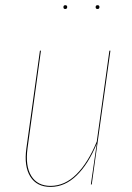

<svg xmlns="http://www.w3.org/2000/svg" viewBox="-20 -713 512 742"><path d="M231.9 -678.2Q225.1 -678.2 225.1 -685.5Q225.1 -692.9 232.4 -692.9Q239.7 -692.9 239.7 -686Q239.7 -678.2 231.9 -678.2ZM364.3 -686Q364.3 -678.2 356.9 -678.2Q349.6 -678.2 349.6 -685.5Q349.6 -692.9 356.9 -692.9Q364.3 -692.9 364.3 -686ZM175.3 9.3Q122.1 9.3 97.2 -30.5Q72.3 -70.3 82 -140.1L134.3 -517.1H138.2L86.4 -140.1Q77.1 -71.8 100.8 -33.2Q124.5 5.4 175.3 5.4Q230.5 5.4 275.6 -39.6Q320.8 -84.5 354 -166L402.8 -517.1H406.7L334.5 0H331.1L354 -158.2Q321.3 -78.6 275.9 -34.7Q230.5 9.3 175.3 9.3Z"/></svg>

Font: Fira Sans Compressed Four
Style: Italic
Weight: 100
Width: 3
Italic angle: -8°
Designer: Carrois Corporate & Edenspiekermann AG
Foundry: Carrois Corporate GbR & Edenspiekermann AG
Version: Version 4.203;PS 004.203;hotconv 1.0.88;makeotf.lib2.5.64775